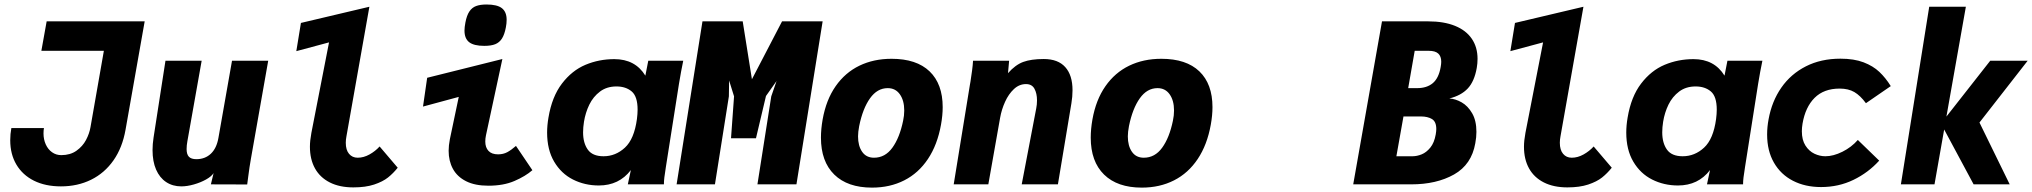

<svg xmlns="http://www.w3.org/2000/svg" viewBox="-20 -820 9040 854"><path d="M25.5 -196.5Q25.5 -224 30.5 -250.5H175.5Q173.5 -240 173.5 -226.5Q173.5 -200 183.5 -177.8Q193.5 -155.5 211.5 -142.8Q229.5 -130 252.5 -130Q292.5 -130 320 -149.5Q347.5 -169 362.5 -197.2Q377.5 -225.5 382.5 -254.5L442 -594H164L187.5 -725H623.5L538.5 -243.5Q524.5 -163.5 484.8 -106.8Q445 -50 385 -20.5Q325 9 251 9Q182 9 131.2 -16.2Q80.5 -41.5 53 -87.8Q25.5 -134 25.5 -196.5Z M658.5 -152.5Q658.5 -179 663 -208L716 -550H877L813.5 -192Q810 -173 810 -157Q810 -133.5 820.2 -122.8Q830.5 -112 853.5 -112Q892 -112 917.8 -136.2Q943.5 -160.5 951.5 -206.5L1012 -550H1173L1096 -113.5Q1089.5 -77 1084.5 -37.5L1079.5 0.5L918 0L930 -50Q920.5 -35 896.2 -21.5Q872 -8 842 0.5Q812 9 786.5 9Q748 9 719 -10.2Q690 -29.5 674.2 -65.8Q658.5 -102 658.5 -152.5Z M1358.5 -167.5Q1358.5 -194 1365 -229L1443.5 -631.5L1298 -592.5L1318.5 -718L1623 -790L1521 -214Q1518 -198.5 1518 -185Q1518 -153 1532.5 -135.8Q1547 -118.5 1571 -118.5Q1597.5 -118.5 1623.5 -133Q1649.5 -147.5 1668.5 -168.5L1749 -74Q1729 -49 1705.8 -30.5Q1682.5 -12 1644.2 0.8Q1606 13.5 1551.5 13.5Q1490.5 13.5 1447 -8.5Q1403.5 -30.5 1381 -71Q1358.5 -111.5 1358.5 -167.5Z M1975.5 -149.5Q1975.5 -172.5 1981 -201L2020.5 -389L1861.5 -346L1880 -474L2214.5 -557.5L2141.5 -218Q2138.5 -204 2138.5 -190.5Q2138.5 -164 2152.8 -148.8Q2167 -133.5 2195.5 -133.5Q2218.5 -133.5 2236.5 -143.2Q2254.5 -153 2275 -171L2348 -63Q2317 -36 2268.2 -15Q2219.5 6 2152.5 6Q2092.5 6 2053 -14Q2013.5 -34 1994.5 -69Q1975.5 -104 1975.5 -149.5ZM2046 -684Q2046 -698.5 2050 -719.5Q2056 -751.5 2067.8 -769Q2079.5 -786.5 2097.8 -793.2Q2116 -800 2144 -800Q2191.5 -800 2212.5 -783.5Q2233.5 -767 2233.5 -732Q2233.5 -715.5 2230 -698Q2224 -666.5 2212.8 -648.8Q2201.5 -631 2183 -623.5Q2164.5 -616 2134 -616Q2088 -616 2067 -632.2Q2046 -648.5 2046 -684Z M2413.5 -230.5Q2413.5 -262 2419.5 -297Q2435 -390 2479.5 -448.2Q2524 -506.5 2584.2 -531.8Q2644.5 -557 2712.5 -557Q2805.5 -557 2850.5 -483.5L2863.5 -550H3019Q3014.5 -528.5 3009.2 -500.2Q3004 -472 3000 -447L2941.5 -75.5L2940 -65Q2937 -47 2935 -30.8Q2933 -14.5 2933 0H2772.5Q2774.5 -11 2786 -63.5Q2733.5 5 2643.5 5Q2581 5 2528.5 -21.5Q2476 -48 2444.8 -101Q2413.5 -154 2413.5 -230.5ZM2813 -290.5Q2816 -314 2816 -332Q2816 -391 2789.8 -413.2Q2763.5 -435.5 2722 -435.5Q2679 -435.5 2648.8 -412.8Q2618.5 -390 2601.2 -354.5Q2584 -319 2577.5 -278.5Q2573.5 -253.5 2573.5 -231.5Q2573.5 -184 2594.5 -154.5Q2615.5 -125 2664.5 -125Q2718 -125 2759.5 -163.2Q2801 -201.5 2813 -290.5Z M3104.5 -725H3283.5L3324.5 -467.5L3458.5 -725H3639L3522.5 0H3349L3410.5 -391.5L3434 -459.5L3387 -393L3342.5 -205H3231.5L3245 -391.5L3223 -462L3222 -391.5L3160 0H2989.5Z M3631.5 -208Q3631.5 -246 3639 -288.5Q3654.5 -376 3696.8 -436.5Q3739 -497 3802.5 -527.8Q3866 -558.5 3945.5 -558.5Q4056.5 -558.5 4114.8 -502.5Q4173 -446.5 4173 -343.5Q4173 -307 4165.5 -265.5Q4149.5 -176 4107.5 -113Q4065.5 -50 4002 -17.8Q3938.5 14.5 3858.5 14.5Q3750 14.5 3690.8 -43.5Q3631.5 -101.5 3631.5 -208ZM3997 -283Q4002 -306 4002 -328.5Q4002 -373 3982.5 -400.5Q3963 -428 3928.5 -428Q3882 -428 3849.8 -382.8Q3817.5 -337.5 3801.5 -259Q3796.5 -232.5 3796.5 -213.5Q3796.5 -171 3814.8 -144.8Q3833 -118.5 3867.5 -118.5Q3917 -118.5 3949.2 -163Q3981.5 -207.5 3997 -283Z M4296.5 -456.5Q4300.5 -482.5 4303.8 -506.8Q4307 -531 4308 -550H4468.5L4463.5 -494.5Q4496 -531.5 4531.2 -544.5Q4566.5 -557.5 4622.5 -557.5Q4686 -557.5 4718.2 -521.5Q4750.5 -485.5 4750.5 -418.5Q4750.5 -390 4745.5 -360.5L4685.5 0H4524.5L4589 -337.5Q4592.5 -355 4592.5 -373.5Q4592.5 -404.5 4581.2 -425.2Q4570 -446 4543.5 -446Q4513.5 -446 4489.8 -423.8Q4466 -401.5 4450.5 -367.2Q4435 -333 4428.5 -296.5L4376 0H4222L4294 -442.5Z M4831.5 -208Q4831.5 -246 4839 -288.5Q4854.5 -376 4896.8 -436.5Q4939 -497 5002.5 -527.8Q5066 -558.5 5145.5 -558.5Q5256.5 -558.5 5314.8 -502.5Q5373 -446.5 5373 -343.5Q5373 -307 5365.5 -265.5Q5349.5 -176 5307.5 -113Q5265.5 -50 5202 -17.8Q5138.5 14.5 5058.5 14.5Q4950 14.5 4890.8 -43.5Q4831.5 -101.5 4831.5 -208ZM5197 -283Q5202 -306 5202 -328.5Q5202 -373 5182.5 -400.5Q5163 -428 5128.5 -428Q5082 -428 5049.8 -382.8Q5017.5 -337.5 5001.5 -259Q4996.5 -232.5 4996.5 -213.5Q4996.5 -171 5014.8 -144.8Q5033 -118.5 5067.5 -118.5Q5117 -118.5 5149.2 -163Q5181.5 -207.5 5197 -283Z M6127 -725H6333Q6402.5 -725 6451.8 -705Q6501 -685 6526.5 -647.5Q6552 -610 6552 -558.5Q6552 -537.5 6548.5 -518Q6538 -458 6508.5 -426.5Q6479 -395 6426.5 -382Q6453.5 -380.5 6481.2 -364.8Q6509 -349 6528 -316.2Q6547 -283.5 6547 -233.5Q6547 -209.5 6542 -183Q6525.5 -88 6447.5 -44Q6369.5 0 6257 0H5999ZM6366 -222Q6368.5 -237 6368.5 -246Q6368.5 -279 6349.2 -290.5Q6330 -302 6300.5 -302H6222.5L6191 -125H6263Q6282.5 -125 6303.5 -133.5Q6324.5 -142 6342 -163.5Q6359.5 -185 6366 -222ZM6388 -522Q6390.5 -536 6390.5 -545.5Q6390.5 -569.5 6377.2 -581.8Q6364 -594 6335 -594H6272.5L6243.5 -428H6283.5Q6326.5 -428 6353 -450.2Q6379.5 -472.5 6388 -522Z M6758.5 -167.5Q6758.5 -194 6765 -229L6843.5 -631.5L6698 -592.5L6718.5 -718L7023 -790L6921 -214Q6918 -198.5 6918 -185Q6918 -153 6932.5 -135.8Q6947 -118.5 6971 -118.5Q6997.5 -118.5 7023.5 -133Q7049.5 -147.5 7068.5 -168.5L7149 -74Q7129 -49 7105.8 -30.5Q7082.5 -12 7044.2 0.8Q7006 13.5 6951.5 13.5Q6890.5 13.5 6847 -8.5Q6803.5 -30.5 6781 -71Q6758.5 -111.5 6758.5 -167.5Z M7213.5 -230.5Q7213.5 -262 7219.5 -297Q7235 -390 7279.5 -448.2Q7324 -506.5 7384.2 -531.8Q7444.5 -557 7512.5 -557Q7605.5 -557 7650.5 -483.5L7663.5 -550H7819Q7814.5 -528.5 7809.2 -500.2Q7804 -472 7800 -447L7741.5 -75.5L7740 -65Q7737 -47 7735 -30.8Q7733 -14.5 7733 0H7572.5Q7574.5 -11 7586 -63.5Q7533.5 5 7443.5 5Q7381 5 7328.5 -21.5Q7276 -48 7244.8 -101Q7213.5 -154 7213.5 -230.5ZM7613 -290.5Q7616 -314 7616 -332Q7616 -391 7589.8 -413.2Q7563.5 -435.5 7522 -435.5Q7479 -435.5 7448.8 -412.8Q7418.5 -390 7401.2 -354.5Q7384 -319 7377.5 -278.5Q7373.5 -253.5 7373.5 -231.5Q7373.5 -184 7394.5 -154.5Q7415.5 -125 7464.5 -125Q7518 -125 7559.5 -163.2Q7601 -201.5 7613 -290.5Z M7840 -221.5Q7840 -255 7846.5 -289.5Q7861 -369.5 7903.2 -430.2Q7945.5 -491 8012.5 -525Q8079.5 -559 8166 -559Q8226.5 -559 8269 -542.8Q8311.5 -526.5 8339.2 -500.2Q8367 -474 8390 -437L8279.5 -361Q8254.5 -395 8228 -410.5Q8201.5 -426 8162.5 -426Q8092.5 -426 8051.2 -384.8Q8010 -343.5 7997.5 -270Q7994.5 -252 7994.5 -236Q7994.5 -197.5 8010.5 -172.5Q8026.5 -147.5 8050.5 -136.2Q8074.5 -125 8099 -125Q8134.5 -125 8174.8 -145Q8215 -165 8243.5 -197.5L8338.5 -105.5Q8290 -52 8224 -20Q8158 12 8080 12Q8009 12 7954.8 -16Q7900.5 -44 7870.2 -96.8Q7840 -149.5 7840 -221.5Z M8627.5 -244 8584.5 0H8435L8561 -790H8724L8637.5 -301.5L8832.5 -550H8999L8784.5 -275L8919 0H8758.5Z"/></svg>

Font: JuliaMono Black
Style: Italic
Weight: 900
Italic angle: -9°
Monospace: yes
Designer: cormullion
Foundry: corm
Version: Version 0.057; ttfautohint (v1.8.4)